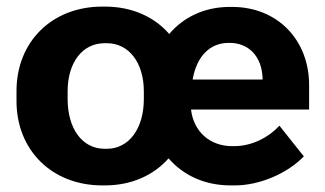

<svg xmlns="http://www.w3.org/2000/svg" viewBox="-20 -551 984 582"><path d="M679 11H692C768 11 852 -26 901 -77L827 -170C796 -136 745 -108 690 -108H684C616 -108 567 -152 559 -219H917V-293C917 -431 820 -530 684 -530H676C600 -530 536 -499 493 -448C448 -500 380 -531 298 -531H290C138 -531 30 -425 30 -275V-245C30 -95 138 11 290 11H298C379 11 446 -20 491 -71C535 -20 600 11 679 11ZM564 -310C576 -380 616 -421 673 -421H676C733 -421 774 -381 776 -313V-310ZM297 -100C230 -100 185 -160 185 -251V-274C185 -362 230 -420 297 -420H304C370 -420 416 -362 416 -274V-251C416 -160 370 -100 304 -100Z"/></svg>

Font: Fixel Text Bold
Style: Bold
Weight: 700
Width: 4
Designer: AlfaBravo + MacPaw
Foundry: Kyrylo Tkachov, Marchela Mozhyna, Serhii Makarenko, Maria Weinstein, Zakhar Kryvoshyya
Version: Version 1.211